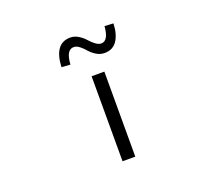

<svg xmlns="http://www.w3.org/2000/svg" viewBox="-132 -973 1265 1146"><g transform="rotate(-20 500.0 -400.5)"><path d="M460 0V-540H541V0ZM581.1 -643.6Q553.7 -643.6 529.3 -658.7Q504.9 -673.8 489.7 -691.9Q474.6 -710 455.6 -725.1Q436.5 -740.2 418.9 -740.2Q370.1 -740.2 365.2 -648.4L309.6 -652.3Q316.4 -800.8 418.9 -800.8Q445.3 -800.8 469.7 -785.6Q494.1 -770.5 509.8 -752.4Q525.4 -734.4 544.9 -719.2Q564.5 -704.1 582 -704.1Q627.9 -704.1 634.8 -794.9L690.4 -792Q688.5 -725.6 661.6 -684.6Q634.8 -643.6 581.1 -643.6Z"/></g></svg>

Font: GenEi Gothic M SemiLight
Style: Regular
Weight: 350
Designer: o_tamon (Modified); [Source Han Sans]
Ryoko NISHIZUKA  (kana & ideographs); Paul D. Hunt (Latin, Greek & Cyrillic); Wenl
Version: Version 1.1a;Original Version 1.004